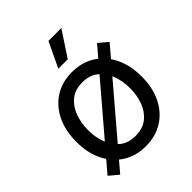

<svg xmlns="http://www.w3.org/2000/svg" viewBox="-217 -887 1034 1034"><g transform="rotate(-45 300.0 -369.5)"><path d="M299.3 11.7Q225.1 11.7 169.2 -23.4Q113.3 -58.6 82 -122.1Q50.8 -185.5 50.8 -269.5Q50.8 -355 82 -418.7Q113.3 -482.4 169.2 -517.6Q225.1 -552.7 299.3 -552.7Q374 -552.7 430.2 -517.6Q486.3 -482.4 517.6 -418.7Q548.8 -355 548.8 -269.5Q548.8 -185.5 517.6 -122.1Q486.3 -58.6 430.2 -23.4Q374 11.7 299.3 11.7ZM299.3 -66.9Q354.5 -66.9 390.1 -95.2Q425.8 -123.5 442.9 -169.7Q460 -215.8 460 -269.5Q460 -323.7 442.9 -370.4Q425.8 -417 390.1 -445.6Q354.5 -474.1 299.3 -474.1Q244.6 -474.1 209.5 -445.6Q174.3 -417 157.2 -370.6Q140.1 -324.2 140.1 -269.5Q140.1 -215.8 157.2 -169.7Q174.3 -123.5 209.5 -95.2Q244.6 -66.9 299.3 -66.9ZM92.8 22 40.5 -22 506.3 -567.9 558.1 -523.9ZM260.7 -617.2 329.1 -760.7H427.2L332.5 -617.2Z"/></g></svg>

Font: Inter
Style: Regular
Weight: 400
Designer: Rasmus Andersson
Foundry: rsms
Version: Version 4.001;git-9221beed3